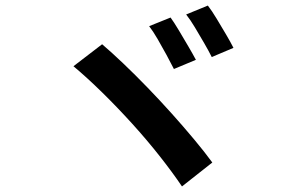

<svg xmlns="http://www.w3.org/2000/svg" viewBox="-20 -752 1040 690"><path d="M593 -689Q606 -671 623 -642.5Q640 -614 657 -585Q674 -556 684 -537L605 -504Q594 -526 578.5 -554.5Q563 -583 546.5 -611.5Q530 -640 516 -658ZM727 -732Q741 -714 758.5 -685Q776 -656 792.5 -628Q809 -600 819 -580L741 -547Q730 -569 713.5 -597.5Q697 -626 680.5 -653.5Q664 -681 649 -700ZM347 -593Q381 -564 423 -524Q465 -484 510 -437.5Q555 -391 598 -343Q641 -295 678.5 -250Q716 -205 743 -168L634 -82Q601 -131 555 -189.5Q509 -248 455.5 -307Q402 -366 347.5 -419.5Q293 -473 244 -514Z"/></svg>

Font: Noto Sans JP Thin SemiBold
Style: Regular
Weight: 600
Version: Version 2.004-H2;hotconv 1.0.118;makeotfexe 2.5.65603